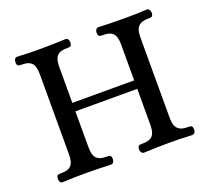

<svg xmlns="http://www.w3.org/2000/svg" viewBox="-111 -773 999 916"><g transform="rotate(-20 388.5 -315.5)"><path d="M232 -294V-117Q232 -103 233.5 -89Q235 -75 241 -64Q247 -53 260 -46.5Q273 -40 297 -40Q308 -40 314.5 -38Q321 -36 322 -19Q322 -11 318 -4Q314 3 304 3Q239 0 180 0Q150 0 121.5 0.5Q93 1 61 3Q51 3 47 -4Q43 -11 43 -19Q44 -36 50.5 -38Q57 -40 68 -40Q92 -40 105 -46.5Q118 -53 124 -64Q130 -75 131.5 -89Q133 -103 133 -117V-514Q133 -528 131.5 -542Q130 -556 124 -567Q118 -578 105 -584.5Q92 -591 68 -591Q57 -591 50.5 -593Q44 -595 43 -612Q43 -620 47 -627Q51 -634 61 -634Q93 -632 121 -631.5Q149 -631 179 -631Q239 -631 304 -634Q314 -634 318 -627Q322 -620 322 -612Q321 -595 314.5 -593Q308 -591 297 -591Q273 -591 260 -584.5Q247 -578 241 -567Q235 -556 233.5 -542Q232 -528 232 -514V-337H546V-514Q546 -528 544.5 -542Q543 -556 537 -567Q531 -578 518 -584.5Q505 -591 481 -591Q470 -591 463 -593Q456 -595 455 -612Q455 -620 459.5 -627Q464 -634 473 -634Q537 -631 598 -631Q628 -631 656.5 -631.5Q685 -632 717 -634Q726 -634 730.5 -627Q735 -620 735 -612Q734 -595 727 -593Q720 -591 710 -591Q686 -591 673 -584.5Q660 -578 653.5 -567Q647 -556 645.5 -542Q644 -528 644 -514V-117Q644 -103 645.5 -89Q647 -75 653.5 -64Q660 -53 673 -46.5Q686 -40 710 -40Q720 -40 727 -38Q734 -36 735 -19Q735 -11 730.5 -4Q726 3 717 3Q685 1 656 0.5Q627 0 597 0Q537 0 473 3Q464 3 459.5 -4Q455 -11 455 -19Q456 -36 463 -38Q470 -40 481 -40Q505 -40 518 -46.5Q531 -53 537 -64Q543 -75 544.5 -89Q546 -103 546 -117V-294Z"/></g></svg>

Font: Alice
Style: Regular
Weight: 400
Designer: Cyreal (www.cyreal.org)
Foundry: Cyreal (www.cyreal.org)
Version: Version 1.010